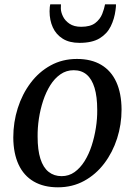

<svg xmlns="http://www.w3.org/2000/svg" viewBox="-20 -828 604 860"><path d="M324.5 -564Q389 -564 433.5 -537.5Q478 -511 501 -460.5Q524 -410 524.5 -337.5Q524.5 -270 504.5 -207.8Q484.5 -145.5 447 -96Q409.5 -46.5 357 -17.8Q304.5 11 239.5 11Q176 11 131.2 -15Q86.5 -41 63.2 -91Q40 -141 39.5 -212Q39.5 -280.5 59.5 -343.5Q79.5 -406.5 116.8 -456.2Q154 -506 206.8 -535Q259.5 -564 324.5 -564ZM310 -513.5Q277 -513.5 250.8 -495.2Q224.5 -477 205.2 -446.2Q186 -415.5 173.2 -376.8Q160.5 -338 154.2 -296.5Q148 -255 148.5 -216Q148.5 -156 161 -116.8Q173.5 -77.5 197.8 -58.2Q222 -39 256 -39Q288.5 -39 314 -57.2Q339.5 -75.5 358.8 -106.2Q378 -137 390.5 -175.5Q403 -214 409.5 -255.5Q416 -297 415.5 -335.5Q415.5 -395 403.5 -434.5Q391.5 -474 368.2 -493.8Q345 -513.5 310 -513.5ZM336 -636Q290.5 -636 260.8 -654.8Q231 -673.5 216.5 -705.5Q202 -737.5 202 -777.5Q202 -788.5 203 -796.5Q204 -804.5 205 -808.5H253Q253 -804.5 252.8 -800.2Q252.5 -796 252.5 -790.5Q252.5 -774.5 261.8 -755Q271 -735.5 291.2 -721.8Q311.5 -708 343.5 -708Q385 -708 406.8 -725Q428.5 -742 437.8 -765.5Q447 -789 450.5 -808.5H499.5Q499.5 -804.5 499.2 -797.8Q499 -791 497.5 -783Q492.5 -743.5 476 -710Q459.5 -676.5 426 -656.2Q392.5 -636 336 -636Z"/></svg>

Font: Merriweather 28pt
Style: Italic
Weight: 400
Italic angle: -7.8°
Version: Version 2.101